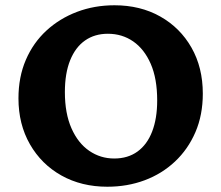

<svg xmlns="http://www.w3.org/2000/svg" viewBox="-20 -693 839 728"><path d="M387 15Q289 15 213 -27.5Q137 -70 93.5 -146Q50 -222 50 -320Q50 -401 78 -466Q106 -531 156 -577Q206 -623 272 -648Q338 -673 414 -673Q512 -673 587.5 -630.5Q663 -588 706 -512.5Q749 -437 749 -338Q749 -257 721 -192Q693 -127 643.5 -80.5Q594 -34 528.5 -9.5Q463 15 387 15ZM413 -92Q465 -92 501.5 -118.5Q538 -145 557 -194.5Q576 -244 576 -312Q576 -395 551.5 -451Q527 -507 485 -536Q443 -565 389 -565Q339 -565 302.5 -539.5Q266 -514 246 -464.5Q226 -415 226 -344Q226 -263 251 -206.5Q276 -150 318.5 -121Q361 -92 413 -92Z"/></svg>

Font: Ysabeau Infant ExtraBold
Style: Regular
Weight: 800
Designer: Christian Thalmann (Catharsis Fonts)
Version: Version 2.001;gftools[0.9.30]; featfreeze: ss01,ss02,lnum